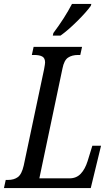

<svg xmlns="http://www.w3.org/2000/svg" viewBox="-37 -951 562 971"><path d="M-8 -41H3Q34 -41 53.5 -55.5Q73 -70 83 -114L186 -601Q191 -628 191 -635Q191 -657 177 -665Q163 -673 135 -673H124L133 -714H378L369 -673H358Q327 -673 307 -659.5Q287 -646 279 -605L162 -49H314Q349 -49 371 -72Q393 -95 406 -136L430 -214H474L422 0H-17ZM233 -784Q290 -860 327 -931H425L422 -921Q399 -889 352.5 -843Q306 -797 269 -771H230Z"/></svg>

Font: Noto Serif Cond
Style: Italic
Weight: 400
Width: 3
Italic angle: -12°
Designer: Monotype Design Team
Foundry: Monotype Imaging Inc.
Version: Version 1.001